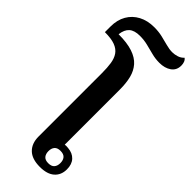

<svg xmlns="http://www.w3.org/2000/svg" viewBox="-357 -1055 1099 1099"><g transform="rotate(45 192.5 -505.5)"><path d="M252 9Q188 9 156 -22.5Q124 -54 124 -109V-623Q124 -666 119 -699Q114 -732 98.5 -754.5Q83 -777 52.5 -788.5Q22 -800 -30 -800V-845Q-30 -899 -7.5 -938Q15 -977 55.5 -998.5Q96 -1020 150 -1020Q185 -1020 215.5 -1013Q246 -1006 273 -998.5Q300 -991 324 -991Q343 -991 363 -997.5Q383 -1004 396 -1019Q406 -1012 410.5 -1000Q415 -988 415 -974Q415 -936 386.5 -916Q358 -896 314 -896Q282 -896 251.5 -904Q221 -912 190.5 -919.5Q160 -927 127 -927Q83 -927 61 -907.5Q39 -888 34 -847Q103 -847 148 -832Q193 -817 218 -788.5Q243 -760 253 -720Q263 -680 263 -629V-182Q266 -183 274 -183Q282 -183 290 -182Q328 -179 350 -155.5Q372 -132 372 -91Q372 -45 341.5 -18Q311 9 252 9ZM271 -40Q297 -40 308.5 -53.5Q320 -67 320 -90Q320 -113 308.5 -126.5Q297 -140 271 -140Q246 -140 234.5 -126.5Q223 -113 223 -90Q223 -67 234.5 -53.5Q246 -40 271 -40Z"/></g></svg>

Font: Noto Serif Thai
Style: Regular
Weight: 400
Designer: Monotype Design Team
Foundry: Monotype Imaging Inc.
Version: Version 2.001